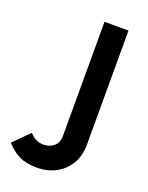

<svg xmlns="http://www.w3.org/2000/svg" viewBox="-262 -548 637 827"><g transform="rotate(20 56.0 -135.0)"><path d="M13 210Q-38 210 -70.5 194Q-103 178 -130 147L-59 76Q-35 107 5 107Q32 107 51.5 90.5Q71 74 71 42V-480H181V41Q181 96 157.5 133.5Q134 171 96 190.5Q58 210 13 210Z"/></g></svg>

Font: Outfit Medium
Style: Regular
Weight: 500
Designer: Rodrigo Fuenzalida
Foundry: fragTYPE
Version: Version 1.100; ttfautohint (v1.8.4.7-5d5b);gftools[0.9.27]